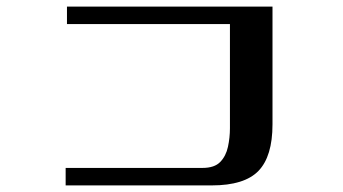

<svg xmlns="http://www.w3.org/2000/svg" viewBox="-20 -627 1040 582"><path d="M806 -250V-607H183V-554H677V-238Q677 -210 671 -182Q665 -154 647.5 -136Q630 -118 594 -118H179V-65H622Q721 -65 763.5 -109Q806 -153 806 -250Z"/></svg>

Font: UoqMunThenKhung
Style: Regular
Weight: 400
Designer: Font-Kai, 金井和夫, 宇文滿月
Foundry: Kazuo Kanai, Moonlit Owen
Version: Version 1.197